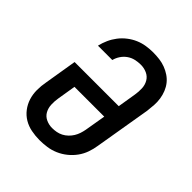

<svg xmlns="http://www.w3.org/2000/svg" viewBox="-206 -873 1012 1012"><g transform="rotate(45 300.0 -367.5)"><path d="M254 8Q223 8 192.5 2Q162 -4 137 -19Q112 -34 94 -57.5Q76 -81 67 -109.5Q58 -138 58 -169.5Q58 -201 64 -232L94 -414H423L440 -518Q444 -542 443 -566.5Q442 -591 430.5 -611Q419 -631 397.5 -641Q376 -651 351 -651Q331 -651 311 -646.5Q291 -642 273.5 -630Q256 -618 244 -600Q232 -582 227 -562H120Q126 -588 137 -612.5Q148 -637 164.5 -658.5Q181 -680 203 -697Q225 -714 249.5 -724.5Q274 -735 300 -739Q326 -743 351 -743Q375 -743 398.5 -740Q422 -737 443 -729Q464 -721 482.5 -708.5Q501 -696 514.5 -679Q528 -662 536.5 -641Q545 -620 548.5 -597Q552 -574 550.5 -550.5Q549 -527 546 -503L493 -188Q489 -161 479.5 -134Q470 -107 453 -83.5Q436 -60 413 -41.5Q390 -23 363.5 -11.5Q337 0 309 4Q281 8 254 8ZM256 -84Q272 -84 288 -87Q304 -90 318.5 -97.5Q333 -105 345.5 -117Q358 -129 366.5 -143Q375 -157 380 -172Q385 -187 388 -203L408 -321H186L169 -217Q165 -193 166 -168.5Q167 -144 178 -124Q189 -104 210.5 -94Q232 -84 256 -84Z"/></g></svg>

Font: Iosevka Etoile SmBdObl
Style: Regular
Weight: 600
Italic angle: -9°
Designer: Belleve Invis
Foundry: Belleve Invis
Version: Version 15.5.2; ttfautohint (v1.8.4)